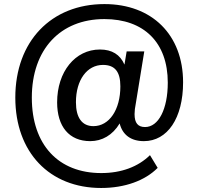

<svg xmlns="http://www.w3.org/2000/svg" viewBox="-20 -828 969 937"><path d="M473.6 89.4C588.9 89.4 687.5 53.7 749.5 -8.8L711.9 -70.8C654.3 -14.2 572.3 16.6 474.1 16.6C265.1 16.6 135.3 -121.1 135.3 -351.6C135.3 -586.4 273.9 -734.9 489.3 -734.9C682.6 -734.9 798.8 -620.6 798.8 -424.8C798.8 -294.9 753.4 -208 688 -208C653.3 -208 636.7 -227.5 636.7 -271C636.7 -285.6 638.7 -304.2 643.1 -325.2L684.1 -577.1H598.1L587.4 -512.7C566.4 -561.5 526.4 -586.4 467.8 -586.4C346.7 -586.4 258.8 -478 258.8 -328.6C258.8 -210.9 316.9 -139.2 420.4 -139.2C478 -139.2 529.3 -168 564 -225.6C577.6 -170.4 618.7 -139.2 682.1 -139.2C796.9 -139.2 873.5 -251 873.5 -426.3C873.5 -658.7 721.2 -808.1 489.7 -808.1C230 -808.1 54.7 -626.5 54.7 -351.6C54.7 -84.5 221.7 89.4 473.6 89.4ZM436 -212.4C380.4 -212.4 350.6 -253.4 350.6 -329.1C350.6 -438 404.8 -511.2 482.4 -511.2C541 -511.2 567.4 -477.5 567.4 -406.7C567.4 -292.5 513.2 -212.4 436 -212.4Z"/></svg>

Font: Winston
Style: Regular
Weight: 400
Designer: Vernon Adams, Kim Jin-seong, David Berlow, Cristiano Sobral
Foundry: The Winston Project Authors
Version: Version 3.004